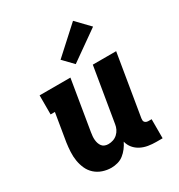

<svg xmlns="http://www.w3.org/2000/svg" viewBox="-187 -915 974 1047"><g transform="rotate(-30 300.0 -391.5)"><path d="M210 8Q182 8 155.5 -1Q129 -10 109 -28Q89 -46 78 -70.5Q67 -95 62.5 -122Q58 -149 59.5 -178Q61 -207 65 -235L94 -410H67V-530H261L209 -216Q207 -204 206 -192.5Q205 -181 206 -169.5Q207 -158 210.5 -147.5Q214 -137 220.5 -128.5Q227 -120 237.5 -116Q248 -112 260 -112Q275 -112 290 -117Q305 -122 317 -133Q329 -144 336 -158.5Q343 -173 345 -188L402 -530H549L485 -144Q484 -137 484.5 -131Q485 -125 489 -120.5Q493 -116 499 -114Q505 -112 511 -112H531V8H491Q466 8 441.5 4Q417 0 395.5 -11Q374 -22 359 -40Q344 -58 338 -82Q329 -63 316 -46Q303 -29 286.5 -16Q270 -3 249.5 2.5Q229 8 210 8ZM323 -579 263 -641 428 -791 507 -709Z"/></g></svg>

Font: Iosevka Slab Heavy Extended
Style: Italic
Weight: 900
Width: 7
Italic angle: -9°
Monospace: yes
Designer: Belleve Invis
Foundry: Belleve Invis
Version: Version 11.1.0; ttfautohint (v1.8.3)